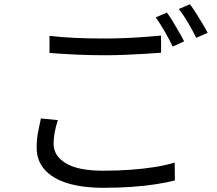

<svg xmlns="http://www.w3.org/2000/svg" viewBox="-20 -863 1040 919"><path d="M216.9 -691.4Q271.1 -684.7 338.7 -681.7Q406.2 -678.7 481.1 -678.7Q529.3 -678.7 577.7 -680.7Q626.1 -682.7 670.6 -686Q715.1 -689.4 751 -692.7V-610.6Q717.2 -608.3 672 -605.3Q626.7 -602.3 577.4 -600.5Q528.1 -598.6 481.5 -598.6Q406.4 -598.6 341.1 -601.8Q275.9 -605 216.9 -609.6ZM257 -288.1Q247.4 -258.8 241.9 -230.6Q236.5 -202.4 236.5 -174.8Q236.5 -117.1 295.2 -81.5Q353.9 -45.9 474.1 -45.9Q543.6 -45.9 607.2 -50.6Q670.8 -55.3 724.6 -64.1Q778.5 -72.9 816.1 -84.9L817.1 0.7Q781.3 10.1 728.8 18.4Q676.2 26.7 612 31.3Q547.7 35.9 476.5 35.9Q374.6 35.9 302.9 13.8Q231.3 -8.3 193.4 -51.2Q155.5 -94 155.5 -156.9Q155.5 -196.2 162.2 -231.1Q168.9 -265.9 175.7 -296ZM779.1 -802.6Q792.1 -785.2 806.9 -760.6Q821.7 -736 836.4 -710.7Q851.1 -685.4 861.3 -664.9L806.6 -640.2Q791.8 -671.2 768.9 -711.3Q745.9 -751.4 725.3 -779.8ZM889.3 -842.6Q902.9 -824.2 918.8 -799.3Q934.7 -774.5 949.6 -749.6Q964.5 -724.8 973.8 -706L919.4 -681.9Q903.2 -714.7 880.6 -753.3Q858 -791.9 836.1 -819.9Z"/></svg>

Font: Noto Sans TC Thin
Style: Regular
Weight: 100
Designer: Ryoko NISHIZUKA 西塚涼子 (kana, bopomofo & ideographs); Paul D. Hunt (Latin, Greek & Cyrillic); Sandoll Communications 산돌커뮤니
Foundry: Adobe
Version: Version 2.004-H2;hotconv 1.0.118;makeotfexe 2.5.65603